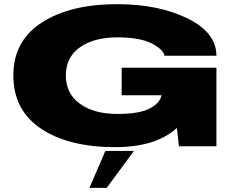

<svg xmlns="http://www.w3.org/2000/svg" viewBox="-20 -701 1160 920"><path d="M532 4Q308 4 176 -84.8Q44 -173.5 44 -339.5Q44 -505.5 180.5 -593.2Q317 -681 541.5 -681Q739 -681 878 -613Q1017 -545 1017 -434H768Q763 -464.5 706.2 -493.2Q649.5 -522 542.5 -522Q430 -522 362.8 -474.2Q295.5 -426.5 295.5 -339.5Q295.5 -252.5 363 -203.8Q430.5 -155 542.5 -155Q649.5 -155 699 -182Q745.5 -207 754.5 -244.5H563V-376.5H1017V0H837.5L827.5 -88Q727.5 4 532 4ZM408.5 199.2 484.9 22.1H621.9L491.3 199.2Z"/></svg>

Font: Anybody UltraExpanded ExtraBold
Style: Regular
Weight: 800
Width: 9
Designer: Tyler Finck
Foundry: Etcetera Type Company
Version: Version 1.010; ttfautohint (v1.8.3) -l 8 -r 50 -G 200 -x 14 